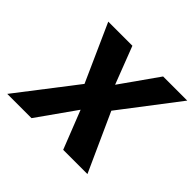

<svg xmlns="http://www.w3.org/2000/svg" viewBox="-165 -913 1114 1114"><g transform="rotate(45 392.5 -355.5)"><path d="M19 0H218L385 -236L478 0H677L515 -358L785 -711H587L424 -480L335 -711H137L295 -358Z"/></g></svg>

Font: Asimov Pro
Style: UltObl
Weight: 900
Designer: Google
Version: Version 2.000980; 2014